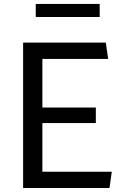

<svg xmlns="http://www.w3.org/2000/svg" viewBox="-20 -944 660 964"><path d="M96 0V-730H192.8V0ZM529.7 0H151.2V-81.8H541.3ZM461.2 -326.2H156.2V-404H461.2ZM151.2 -648.2V-730H511.3L523 -648.2ZM159.5 -924.3H480.5V-858.8H159.5Z"/></svg>

Font: Monaspace Krypton Var
Style: Regular
Weight: 400
Designer: Riley Cran and the Lettermatic Team
Version: Version 1.101 (Monaspace Krypton Var)